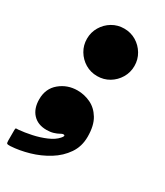

<svg xmlns="http://www.w3.org/2000/svg" viewBox="-220 -613 721 841"><g transform="rotate(30 141.0 -192.0)"><path d="M-16 -86Q-16 -140 22 -171.5Q60 -203 111 -203Q145.5 -203 177.2 -188Q209 -173 229.5 -139.2Q250 -105.5 250 -49Q250 0 224.5 37.2Q199 74.5 157.8 100Q116.5 125.5 68.8 139.2Q21 153 -23.5 155.5Q-36.5 156 -39.8 153.5Q-43 151 -43 138V85Q-43 76 -39.5 76Q-36 76 -28 75.5Q1 73 36.2 65.5Q71.5 58 103 44.5Q134.5 31 151 12Q163.5 -2 157 -4.8Q150.5 -7.5 139 -0.5Q127.5 6 112.5 10.5Q97.5 15 78 15Q34.5 15 9.2 -12Q-16 -39 -16 -86ZM32.5 -420Q32.5 -453 48.8 -480.2Q65 -507.5 92.2 -523.8Q119.5 -540 152.5 -540Q185.5 -540 212.8 -523.8Q240 -507.5 256.2 -480.2Q272.5 -453 272.5 -420Q272.5 -387 256.2 -359.8Q240 -332.5 212.8 -316.2Q185.5 -300 152.5 -300Q119.5 -300 92.2 -316.2Q65 -332.5 48.8 -359.8Q32.5 -387 32.5 -420Z"/></g></svg>

Font: Besley* Narrow Fatface
Style: Italic
Weight: 900
Width: 4
Italic angle: -13°
Designer: Owen Earl
Foundry: indestructible type*
Version: Version 3.000; ttfautohint (v1.8.3)